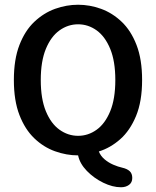

<svg xmlns="http://www.w3.org/2000/svg" viewBox="-20 -645 659 810"><path d="M490.5 145Q455 145 415.5 125.8Q376 106.5 346.2 75.8Q316.5 45 309.5 10.5Q260.5 10.5 212.2 -6.8Q164 -24 124.8 -61.5Q85.5 -99 62 -159.8Q38.5 -220.5 38.5 -307.5Q38.5 -394.5 62 -455.2Q85.5 -516 125 -553.2Q164.5 -590.5 212.5 -607.8Q260.5 -625 309.5 -625Q358.5 -625 406.2 -607.8Q454 -590.5 493.2 -553.2Q532.5 -516 556 -455.2Q579.5 -394.5 579.5 -307.5Q579.5 -217.5 554 -155.8Q528.5 -94 487 -57.5Q445.5 -21 397 -6Q404.5 13 421 27Q437.5 41 457.8 49.8Q478 58.5 496 62.5Q516 67 527 77Q538 87 538 106Q538 125 524.2 135Q510.5 145 490.5 145ZM152 -307.5Q152 -228 173.5 -175.8Q195 -123.5 231 -97.8Q267 -72 309.5 -72Q352 -72 387.8 -97.8Q423.5 -123.5 445 -175.8Q466.5 -228 466.5 -307.5Q466.5 -386.5 445 -438.8Q423.5 -491 387.8 -516.8Q352 -542.5 309.5 -542.5Q267 -542.5 231 -516.8Q195 -491 173.5 -438.8Q152 -386.5 152 -307.5Z"/></svg>

Font: Sono Monospace Medium
Style: Regular
Weight: 500
Designer: Tyler Finck
Foundry: Tyler Finck
Version: Version 2.112